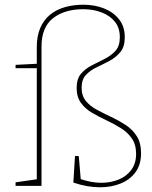

<svg xmlns="http://www.w3.org/2000/svg" viewBox="-20 -788 645 814"><path d="M326 -416Q326 -382 344 -360Q362 -338 391 -322.5Q420 -307 452 -292Q484 -277 513 -258Q542 -239 560 -210.5Q578 -182 578 -138Q578 -90 554.5 -58Q531 -26 491.5 -10Q452 6 404 6Q377 6 348.5 1Q320 -4 291 -14L298 -127L314 -126L323 -20L318 -30Q341 -22 364 -17.5Q387 -13 409 -13Q449 -13 482.5 -26.5Q516 -40 536.5 -67.5Q557 -95 557 -135Q557 -175 539 -201Q521 -227 492 -245Q463 -263 431 -278Q399 -293 370 -310Q341 -327 323 -352Q305 -377 305 -415Q305 -454 323.5 -475.5Q342 -497 369.5 -511Q397 -525 424 -538.5Q451 -552 469.5 -572.5Q488 -593 488 -630Q488 -670 467 -696Q446 -722 410.5 -735.5Q375 -749 333 -749Q254 -749 205 -711Q156 -673 156 -590V0H46V-15L143 -29L136 -21V-506L143 -499H46V-513L143 -518L136 -510V-589Q136 -635 150.5 -669Q165 -703 191.5 -725Q218 -747 254.5 -757.5Q291 -768 334 -768Q381 -768 420.5 -752.5Q460 -737 484.5 -706.5Q509 -676 509 -630Q509 -590 490.5 -567.5Q472 -545 445 -530.5Q418 -516 390.5 -503Q363 -490 344.5 -470.5Q326 -451 326 -416Z"/></svg>

Font: Bitter Thin Thin
Style: Regular
Weight: 250
Version: Version 2.002